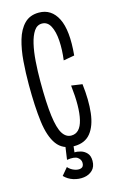

<svg xmlns="http://www.w3.org/2000/svg" viewBox="-128 -721 575 945"><g transform="rotate(-15 159.5 -249.0)"><path d="M171 10Q113 10 83 -31Q53 -72 43 -150Q33 -228 33 -339Q33 -400 37.5 -458.5Q42 -517 56 -565Q70 -613 98 -641.5Q126 -670 172 -670Q236 -670 267 -608.5Q298 -547 286 -421L230 -411Q237 -464 234 -510.5Q231 -557 216 -585.5Q201 -614 173 -614Q148 -614 132.5 -591Q117 -568 108 -529.5Q99 -491 95.5 -442Q92 -393 92 -341Q92 -229 100.5 -164Q109 -99 126.5 -71.5Q144 -44 171 -44Q216 -44 231 -106.5Q246 -169 233 -282L289 -274Q299 -190 291.5 -126Q284 -62 255 -26Q226 10 171 10ZM78 137 109 100Q122 115 141 122Q160 129 174.5 124.5Q189 120 189 100Q189 83 173.5 71.5Q158 60 119 66L129 -4H169L164 40Q178 39 195.5 44Q213 49 226 63Q239 77 239 103Q239 133 221.5 150Q204 167 177.5 170.5Q151 174 124 165.5Q97 157 78 137Z"/></g></svg>

Font: Bricolage Grotesque 48pt Condensed ExtraLight
Style: Regular
Weight: 200
Width: 3
Designer: Mathieu Triay
Foundry: Atelier Triay
Version: Version 1.000; ttfautohint (v1.8.4.7-5d5b);gftools[0.9.32]